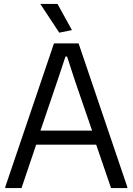

<svg xmlns="http://www.w3.org/2000/svg" viewBox="-20 -962 678 982"><path d="M7 -6 256 -740H382L631 -6V0H548L472 -222H165L90 0H7ZM451 -294 363 -550 323 -673H315L274 -550L187 -294ZM283 -795 186 -942H274L348 -808Z"/></svg>

Font: Encode Sans Narrow
Style: Regular
Weight: 400
Designer: Pablo Impallari, Andres Torresi
Foundry: Pablo Impallari, Andres Torresi
Version: Version 1.000; ttfautohint (v1.00) -l 8 -r 50 -G 200 -x 14 -